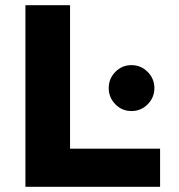

<svg xmlns="http://www.w3.org/2000/svg" viewBox="-20 -720 688 740"><path d="M78 0V-700H250V-147H597V0ZM486.7 -292Q450 -292 424.5 -318.2Q399 -344.5 399 -380Q399 -417 424.6 -443Q450.3 -469 486.6 -469Q523 -469 549 -443Q575 -417 575 -380.5Q575 -344 549.2 -318Q523.3 -292 486.7 -292Z"/></svg>

Font: Red Hat Text VF
Style: Regular
Weight: 400
Designer: Pentagram, MCKL
Foundry: Pentagram, MCKL
Version: Version 1.023